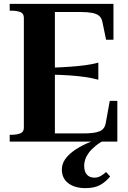

<svg xmlns="http://www.w3.org/2000/svg" viewBox="-20 -730 661 990"><path d="M585 -210V0H30V-35H38Q65 -35 84 -42Q103 -49 103 -71V-639Q103 -661 84 -668Q65 -675 38 -675H30V-710H565V-525H527L508 -617Q504 -637 491.5 -648Q479 -659 455.5 -663.5Q432 -668 397 -668H263V-42H405Q436 -42 457.5 -44.5Q479 -47 493 -53Q507 -59 514.5 -69Q522 -79 525 -94L546 -210ZM247 -381Q300 -383 341.5 -386Q383 -389 418 -393.5Q453 -398 487 -407V-319Q453 -328 418 -333Q383 -338 341.5 -341Q300 -344 247 -345ZM516 -24 526 -12Q494 5 472.5 22.5Q451 40 438 57.5Q425 75 419.5 92Q414 109 414 124Q414 155 428 170.5Q442 186 467 186Q485 186 500 177Q515 168 527 157L548 180Q526 207 497 223.5Q468 240 420 240Q366 240 332.5 215Q299 190 299 144Q299 117 314 94Q329 71 357 50Q385 29 425.5 10.5Q466 -8 516 -24Z"/></svg>

Font: Roboto Serif 144pt SemiBold
Style: Regular
Weight: 600
Version: Version 1.008